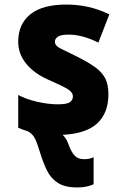

<svg xmlns="http://www.w3.org/2000/svg" viewBox="-20 -583 540 843"><path d="M319 240Q265 240 234 220Q203 200 186 165Q169 130 156 87Q143 43 132.5 23.5Q122 4 103 -6Q81 -13 60 -22V-166Q95 -147 144 -136Q193 -125 233 -125Q274 -125 287 -134.5Q300 -144 300 -159Q300 -178 277 -192Q254 -206 190 -234Q128 -262 94 -304.5Q60 -347 60 -400Q60 -477 113 -520Q166 -563 272 -563Q320 -563 366 -553Q412 -543 460 -520L412 -396Q373 -415 341.5 -423Q310 -431 282 -431Q248 -431 234.5 -422Q221 -413 221 -400Q221 -382 246 -370Q271 -358 319 -334Q369 -309 399 -287Q429 -265 442.5 -238Q456 -211 456 -169Q456 -87 407 -41.5Q358 4 255 9Q264 17 270.5 28.5Q277 40 282 54Q293 84 307.5 100Q322 116 350 116Q363 116 373.5 113.5Q384 111 391 107V226Q378 232 360.5 236Q343 240 319 240Z"/></svg>

Font: Noto Sans Mono ExtraCondensed Black
Style: Regular
Weight: 900
Width: 2
Designer: Monotype Design Team
Foundry: Monotype Imaging Inc.
Version: Version 2.014